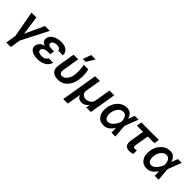

<svg xmlns="http://www.w3.org/2000/svg" viewBox="233 -2137 3698 3698"><g transform="rotate(45 2082.0 -288.0)"><path d="M68.2 -545.5H200.6L253.9 -155.5L433.6 -545.5H565.3L289.8 -6.7L255.3 204.5H131.7L166.2 -6.7Z M565.3 -148.4Q568.5 -168.7 578.5 -187.3Q588.4 -206 604.8 -224.1Q636.7 -259.2 703.5 -274.9Q648.1 -291.5 628.9 -324.9Q609.7 -358.3 615.8 -394.2Q622.2 -431.8 644.2 -461.3Q666.2 -490.8 700.5 -511Q734.7 -531.2 779.3 -541.9Q823.9 -552.6 875 -552.6Q971.6 -552.6 1026.6 -510.3Q1082.7 -467 1076 -391.3H949.2Q949.2 -421.9 923.7 -437.9Q898.1 -453.8 853 -453.8Q828.5 -453.8 808.6 -448.7Q788.7 -443.5 774.1 -434.5Q759.6 -425.4 750.7 -413.2Q741.8 -400.9 739.3 -386.4Q735.1 -358.7 757.6 -342Q780.2 -325.3 830.6 -325.3H904.1L893.8 -263.5L889.2 -233.7H816.1Q797.6 -233.7 777.5 -229.8Q757.5 -225.9 739.9 -217.2Q722.3 -208.5 709.5 -194.2Q696.7 -180 692.8 -159.4Q690.7 -144.5 696.4 -131.7Q702.1 -119 715.2 -109.6Q728.3 -100.1 748.4 -94.8Q768.5 -89.5 795.1 -89.5Q848.7 -89.5 878.7 -106.7Q908.7 -123.9 921.5 -158H1045.5Q1038.7 -128.6 1024.3 -104.6Q1009.9 -80.6 989.9 -62Q969.8 -43.3 945.3 -29.7Q920.8 -16 893.6 -7.3Q866.5 1.4 838.1 5.7Q809.7 9.9 782 9.9Q747.5 9.9 717.9 5Q688.2 0 661.6 -9.6Q635.7 -19.2 615.8 -33Q595.9 -46.9 583.5 -64.6Q571 -82.4 566.2 -103.5Q561.4 -124.6 565.3 -148.4Z M1157.7 -206 1214.1 -545.5H1340.2L1283.4 -204.5Q1273.4 -143.8 1293.7 -118.6Q1313.6 -94.5 1344.5 -94.5Q1366.5 -94.5 1386 -102.8Q1405.5 -111.2 1422.1 -125Q1438.6 -138.8 1451.9 -157.3Q1465.2 -175.8 1475.3 -196Q1485.4 -216.3 1492 -237.2Q1498.6 -258.2 1501.4 -277Q1506 -309.3 1507.5 -342.7Q1508.9 -376.1 1507.1 -412.6Q1505.3 -449.2 1501.1 -481.7Q1496.8 -514.2 1490.8 -545.5H1612.9Q1620.4 -523.1 1625.7 -492.5Q1631 -462 1633 -426.7Q1634.9 -391.3 1633.3 -353.2Q1631.7 -315 1625.4 -277Q1619.3 -240.4 1607.8 -204.7Q1596.2 -169 1578.5 -136.9Q1560.7 -104.8 1536 -77.1Q1511.4 -49.4 1479.4 -29.1Q1418 9.9 1332 9.9Q1238.3 9.9 1188.6 -41.9Q1139.2 -93.8 1157.7 -206ZM1398.1 -613.3 1459.2 -781.2H1579.5L1476.9 -613.3Z M1801.1 -545.5H1929.7L1876.8 -229.4Q1867.9 -175.1 1898.8 -139.9Q1929.3 -105.1 1987.9 -105.1Q2016.3 -105.1 2041.9 -113.8Q2067.5 -122.5 2087.5 -138.7Q2107.6 -154.8 2121.1 -177.7Q2134.6 -200.6 2139.2 -229.4L2192.1 -545.5H2321L2230.1 0H2105.1L2119 -78.8H2114.7Q2102.3 -60 2086.1 -45.3Q2070 -30.5 2051.3 -20.4Q2032.7 -10.3 2011.9 -5Q1991.1 0.4 1969.8 0.4Q1948.9 0.4 1930.2 -5Q1911.6 -10.3 1896.3 -20.4Q1881 -30.5 1869.9 -45.3Q1858.7 -60 1852.6 -78.8H1848.4L1801.8 199.9H1677.2Z M2386.4 -280.2Q2399.5 -360.8 2439.6 -422.2Q2458.5 -450.6 2482.2 -474.6Q2506 -498.6 2533.9 -516Q2561.8 -533.4 2593.6 -543Q2625.4 -552.6 2660.5 -552.6Q2733 -552.6 2773.8 -513.8Q2815.3 -474.4 2829.2 -414.1H2830.3L2880 -545.5H2984.4L2876.4 -267.4L2898.1 0H2793L2787.6 -124.6H2786.6Q2752.1 -64.3 2700.3 -26.3Q2672.6 -6 2641.7 2.7Q2610.8 11.4 2576.3 11.4Q2540.8 11.4 2511.7 1.8Q2482.6 -7.8 2458.8 -26.6Q2435 -45.5 2418 -71.4Q2400.9 -97.3 2391.7 -129.6Q2382.5 -161.9 2380.9 -199.8Q2379.3 -237.6 2386.4 -280.2ZM2521.3 -144.2Q2544.7 -95.9 2596.2 -95.9Q2618.6 -95.9 2638.7 -104Q2658.7 -112.2 2676.5 -126.1Q2694.2 -139.9 2709.5 -158.2Q2724.8 -176.5 2737.6 -196.4Q2750.4 -216.3 2760.3 -236.7Q2770.2 -257.1 2777.3 -275.2L2780.5 -283.4Q2779.5 -300.1 2777.2 -318.5Q2774.9 -337 2770.1 -355.3Q2765.3 -373.6 2757.5 -390.1Q2749.6 -406.6 2737.9 -419.4Q2726.2 -432.2 2709.9 -439.6Q2693.5 -447.1 2671.9 -447.1Q2642 -447.1 2615.6 -433.6Q2589.1 -420.1 2567.8 -395.8Q2546.5 -371.4 2531.4 -338.2Q2516.3 -305 2509.6 -265.6Q2497.9 -192.1 2521.3 -144.2Z M3059.7 -545.5H3536.9L3519.5 -440.7H3337.7L3290.5 -154.1Q3284.1 -117.2 3297.2 -107.2Q3310.7 -96.9 3329.9 -96.9Q3345.2 -96.9 3356.5 -100.1Q3367.9 -103.3 3378.9 -106.9L3380.7 -9.9Q3368.3 -3.9 3356.7 0Q3345.2 3.9 3333.5 6Q3321.7 8.2 3309.7 9.1Q3297.6 9.9 3284.1 9.9Q3248.9 9.9 3223.2 0Q3197.4 -9.9 3182.2 -30.4Q3166.9 -50.8 3162.3 -82.2Q3157.7 -113.6 3164.8 -156.2L3212 -440.7H3042.3Z M3562.9 -280.2Q3576 -360.8 3616.1 -422.2Q3634.9 -450.6 3658.7 -474.6Q3682.5 -498.6 3710.4 -516Q3738.3 -533.4 3770.1 -543Q3801.8 -552.6 3837 -552.6Q3909.4 -552.6 3950.3 -513.8Q3991.8 -474.4 4005.7 -414.1H4006.7L4056.5 -545.5H4160.9L4052.9 -267.4L4074.6 0H3969.5L3964.1 -124.6H3963.1Q3928.6 -64.3 3876.8 -26.3Q3849.1 -6 3818.2 2.7Q3787.3 11.4 3752.8 11.4Q3717.3 11.4 3688.2 1.8Q3659.1 -7.8 3635.3 -26.6Q3611.5 -45.5 3594.5 -71.4Q3577.4 -97.3 3568.2 -129.6Q3558.9 -161.9 3557.4 -199.8Q3555.8 -237.6 3562.9 -280.2ZM3697.8 -144.2Q3721.2 -95.9 3772.7 -95.9Q3795.1 -95.9 3815.2 -104Q3835.2 -112.2 3853 -126.1Q3870.7 -139.9 3886 -158.2Q3901.3 -176.5 3914.1 -196.4Q3926.8 -216.3 3936.8 -236.7Q3946.7 -257.1 3953.8 -275.2L3957 -283.4Q3956 -300.1 3953.7 -318.5Q3951.3 -337 3946.6 -355.3Q3941.8 -373.6 3933.9 -390.1Q3926.1 -406.6 3914.4 -419.4Q3902.7 -432.2 3886.4 -439.6Q3870 -447.1 3848.4 -447.1Q3818.5 -447.1 3792.1 -433.6Q3765.6 -420.1 3744.3 -395.8Q3723 -371.4 3707.9 -338.2Q3692.8 -305 3686.1 -265.6Q3674.4 -192.1 3697.8 -144.2Z"/></g></svg>

Font: Inter P Semi Bold
Style: Italic
Weight: 600
Italic angle: 9.39999°
Designer: Rasmus Andersson
Foundry: rsms
Version: Version 3.018;git-588b23468